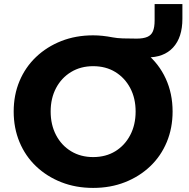

<svg xmlns="http://www.w3.org/2000/svg" viewBox="-20 -904 923 940"><path d="M436 16Q351 16 280 -12Q209 -40 156.5 -90Q104 -140 75.5 -208.5Q47 -277 47 -358Q47 -439 75.5 -507Q104 -575 156.5 -625Q209 -675 280 -703Q351 -731 436 -731Q459 -731 482.5 -728.5Q506 -726 532 -721Q553 -717 581 -716Q609 -715 649 -715Q682 -715 701.5 -723.5Q721 -732 729 -751.5Q737 -771 737 -804V-884H873V-812Q873 -721 827.5 -671.5Q782 -622 699 -623Q695 -623 688 -624Q681 -625 675 -626L696 -643Q758 -592 791.5 -519Q825 -446 825 -358Q825 -277 796.5 -208.5Q768 -140 715.5 -90Q663 -40 592 -12Q521 16 436 16ZM436 -135Q498 -135 544.5 -163.5Q591 -192 617.5 -242.5Q644 -293 644 -358Q644 -423 617.5 -473Q591 -523 544.5 -551.5Q498 -580 436 -580Q375 -580 328 -551.5Q281 -523 254.5 -473Q228 -423 228 -358Q228 -293 254.5 -242.5Q281 -192 328 -163.5Q375 -135 436 -135Z"/></svg>

Font: Wix Madefor Display ExtraBold
Style: Regular
Weight: 800
Designer: Dalton Maag Ltd
Foundry: Dalton Maag Ltd
Version: Version 3.100